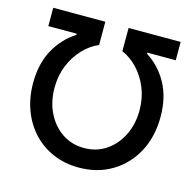

<svg xmlns="http://www.w3.org/2000/svg" viewBox="-107 -839 977 958"><g transform="rotate(15 381.5 -359.5)"><path d="M52.2 -339.8Q52.2 -439.5 91.8 -511.5Q131.3 -583.5 198.7 -627V-632.8H52.2V-727.5H321.3V-607.4Q277.3 -588.9 241 -550.5Q204.6 -512.2 183.1 -459.5Q161.6 -406.7 161.6 -343.8Q161.6 -272.9 189.7 -215.6Q217.8 -158.2 267.3 -124.8Q316.9 -91.3 380.9 -91.3Q445.3 -91.3 494.6 -124.8Q543.9 -158.2 572.3 -215.6Q600.6 -272.9 600.6 -343.8Q600.6 -406.7 579.1 -459.5Q557.6 -512.2 521.5 -550.5Q485.4 -588.9 441.4 -607.4V-727.5H710.4V-632.8H563.5V-627Q631.3 -584 670.9 -511.7Q710.4 -439.5 710.4 -339.8Q710.4 -237.3 668.2 -158.4Q626 -79.6 551.5 -34.9Q477.1 9.8 380.9 9.8Q309.1 9.8 249 -15.6Q189 -41 144.8 -87.9Q100.6 -134.8 76.4 -199Q52.2 -263.2 52.2 -339.8Z"/></g></svg>

Font: Inter 18pt Medium
Style: Regular
Weight: 500
Designer: Rasmus Andersson
Foundry: rsms
Version: Version 4.001;git-66647c0bb